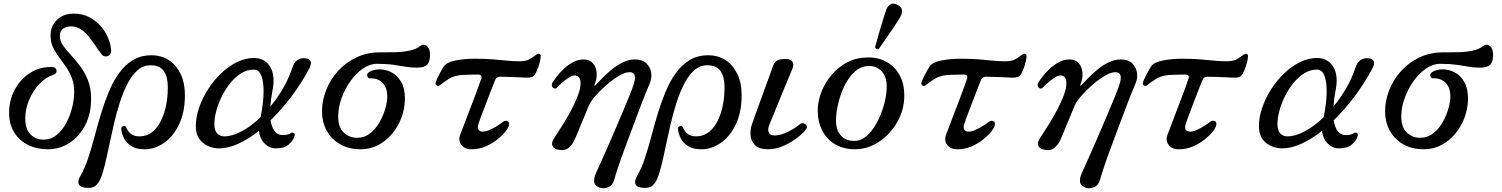

<svg xmlns="http://www.w3.org/2000/svg" viewBox="-20 -809 8262 1056"><path d="M243 12Q182 12 134 -12Q86 -36 58 -81Q30 -126 30 -190Q30 -243 49 -290Q68 -337 101.5 -372Q135 -407 178 -425Q221 -443 268 -440Q282 -439 287.5 -430.5Q293 -422 290 -412Q287 -402 274 -398Q231 -384 196 -346.5Q161 -309 140 -259Q119 -209 119 -156Q119 -100 147 -70.5Q175 -41 220 -41Q259 -41 290.5 -66Q322 -91 343.5 -131Q365 -171 376.5 -216.5Q388 -262 388 -303Q388 -347 375 -380.5Q362 -414 342.5 -442Q323 -470 303.5 -496Q284 -522 271 -550.5Q258 -579 258 -613Q258 -666 293.5 -700Q329 -734 385 -734Q432 -734 469 -715.5Q506 -697 532.5 -667Q559 -637 574 -602Q589 -567 591 -534Q593 -519 584 -509Q575 -499 562.5 -498.5Q550 -498 540 -509Q523 -530 505.5 -556.5Q488 -583 468.5 -607.5Q449 -632 424.5 -648Q400 -664 370 -664Q347 -664 328 -652Q309 -640 309 -611Q309 -584 326.5 -559Q344 -534 369.5 -506.5Q395 -479 420.5 -445.5Q446 -412 463.5 -368Q481 -324 481 -265Q481 -183 448.5 -120.5Q416 -58 362 -23Q308 12 243 12Z M445 223Q417 219 412 201Q407 183 424 155Q446 117 464 63.5Q482 10 498.5 -52.5Q515 -115 534 -178.5Q553 -242 577 -300.5Q601 -359 633.5 -405Q666 -451 710 -478Q754 -505 813 -505Q868 -505 909 -478Q950 -451 973.5 -402Q997 -353 997 -286Q997 -191 964.5 -124Q932 -57 881.5 -22.5Q831 12 775 12Q732 12 705 -4Q678 -20 664 -45Q650 -70 647 -97Q645 -112 657.5 -115.5Q670 -119 674 -108Q682 -88 699 -73.5Q716 -59 747 -59Q795 -59 830 -94.5Q865 -130 884 -191.5Q903 -253 903 -329Q903 -386 881 -418Q859 -450 808 -450Q768 -450 737 -423Q706 -396 682 -350Q658 -304 639.5 -246.5Q621 -189 606.5 -127Q592 -65 580 -7Q568 51 556.5 98.5Q545 146 533 174Q520 203 501.5 215.5Q483 228 445 223Z M1186 7Q1133 7 1095 -24.5Q1057 -56 1057 -115Q1057 -164 1075 -216.5Q1093 -269 1124 -317.5Q1155 -366 1195.5 -405Q1236 -444 1282.5 -467Q1329 -490 1376 -490Q1437 -490 1466 -441.5Q1495 -393 1479 -313Q1470 -267 1467 -223Q1506 -270 1537.5 -324.5Q1569 -379 1588 -437Q1598 -468 1618 -480Q1638 -492 1663 -488Q1707 -481 1680 -430Q1638 -352 1583.5 -279Q1529 -206 1468 -147Q1474 -110 1490 -88Q1506 -66 1535 -66Q1564 -66 1580 -77Q1586 -82 1595 -78Q1604 -74 1600 -60Q1594 -38 1569.5 -15.5Q1545 7 1497 7Q1462 7 1435.5 -19.5Q1409 -46 1404 -89Q1348 -45 1292 -19Q1236 7 1186 7ZM1214 -59Q1258 -59 1310.5 -87.5Q1363 -116 1413 -164Q1421 -200 1426 -244.5Q1431 -289 1429 -330.5Q1427 -372 1414.5 -399Q1402 -426 1375 -426Q1339 -426 1306.5 -406Q1274 -386 1247 -352.5Q1220 -319 1200 -279Q1180 -239 1169.5 -199Q1159 -159 1159 -126Q1159 -92 1174 -75.5Q1189 -59 1214 -59Z M1965 12Q1897 12 1849 -16.5Q1801 -45 1776 -92Q1751 -139 1751 -196Q1751 -256 1774 -314Q1797 -372 1839 -418.5Q1881 -465 1939.5 -493Q1998 -521 2069 -521Q2073 -521 2077.5 -521Q2082 -521 2086 -521Q2120 -521 2158.5 -522Q2197 -523 2232.5 -530.5Q2268 -538 2291 -556Q2308 -570 2326.5 -556.5Q2345 -543 2345 -506Q2345 -469 2329 -453Q2313 -437 2273 -437Q2239 -437 2208.5 -442.5Q2178 -448 2142 -453Q2106 -458 2054 -458Q2014 -458 1975.5 -431.5Q1937 -405 1906.5 -361.5Q1876 -318 1858 -267.5Q1840 -217 1840 -169Q1840 -108 1871 -79.5Q1902 -51 1943 -51Q1984 -51 2015.5 -75.5Q2047 -100 2068 -137.5Q2089 -175 2099.5 -213Q2110 -251 2110 -278Q2110 -327 2084 -353.5Q2058 -380 2014 -378Q2004 -378 2000 -391Q1996 -404 2012 -414Q2037 -428 2070 -427.5Q2103 -427 2134.5 -410.5Q2166 -394 2186.5 -358.5Q2207 -323 2207 -267Q2207 -215 2189 -165Q2171 -115 2138 -75Q2105 -35 2061 -11.5Q2017 12 1965 12Z M2574 12Q2535 12 2517 -12.5Q2499 -37 2512 -70Q2515 -77 2526 -106.5Q2537 -136 2552.5 -176.5Q2568 -217 2584 -258.5Q2600 -300 2612 -333.5Q2624 -367 2628 -380Q2630 -388 2626 -393.5Q2622 -399 2610 -399Q2595 -399 2575 -398.5Q2555 -398 2538 -397.5Q2521 -397 2513 -396Q2474 -391 2449 -375.5Q2424 -360 2399 -340Q2391 -333 2381.5 -339Q2372 -345 2377 -358Q2382 -373 2396.5 -401Q2411 -429 2422 -445Q2438 -467 2486 -476.5Q2534 -486 2592 -486Q2651 -486 2692 -482.5Q2733 -479 2767 -475.5Q2801 -472 2838 -472Q2875 -472 2895.5 -485Q2916 -498 2929 -508Q2939 -516 2947 -512.5Q2955 -509 2954 -498Q2952 -473 2942 -443.5Q2932 -414 2922 -399Q2915 -388 2902.5 -384.5Q2890 -381 2872 -382Q2857 -383 2830.5 -384Q2804 -385 2776.5 -386Q2749 -387 2729 -387Q2722 -387 2715 -383Q2708 -379 2705 -372Q2701 -363 2691 -338Q2681 -313 2668.5 -280Q2656 -247 2643.5 -214.5Q2631 -182 2622 -158Q2613 -134 2611 -126Q2605 -107 2611.5 -96Q2618 -85 2636 -85Q2652 -85 2674 -95Q2696 -105 2716.5 -118Q2737 -131 2748 -140Q2759 -148 2771.5 -142.5Q2784 -137 2779 -119Q2776 -105 2758.5 -83.5Q2741 -62 2713 -40Q2685 -18 2649.5 -3Q2614 12 2574 12Z M3278 223Q3250 212 3248 190Q3246 168 3258 143Q3264 130 3280 94Q3296 58 3318 8.5Q3340 -41 3363 -95Q3386 -149 3407.5 -199.5Q3429 -250 3444 -287.5Q3459 -325 3464 -341Q3488 -412 3443 -412Q3420 -412 3391 -396Q3362 -380 3332.5 -356Q3303 -332 3279 -307Q3255 -282 3241 -265Q3236 -258 3229.5 -248Q3223 -238 3219 -229Q3214 -217 3203.5 -191.5Q3193 -166 3180.5 -136Q3168 -106 3157 -79Q3146 -52 3138 -36Q3128 -13 3106 5Q3084 23 3044 13Q3025 8 3018.5 -7.5Q3012 -23 3025 -45Q3030 -53 3046.5 -78Q3063 -103 3084.5 -138Q3106 -173 3126 -212Q3146 -251 3159.5 -287Q3173 -323 3173 -350Q3173 -394 3140 -394Q3126 -394 3106.5 -381Q3087 -368 3069.5 -352.5Q3052 -337 3044 -328Q3037 -320 3028.5 -322.5Q3020 -325 3016.5 -334.5Q3013 -344 3019 -355Q3027 -368 3043 -389Q3059 -410 3082 -431.5Q3105 -453 3132.5 -467.5Q3160 -482 3190 -482Q3223 -482 3241 -461.5Q3259 -441 3261.5 -409Q3264 -377 3250 -343Q3249 -339 3250.5 -338Q3252 -337 3255 -340Q3270 -356 3293.5 -380Q3317 -404 3345.5 -427.5Q3374 -451 3406.5 -466.5Q3439 -482 3472 -482Q3513 -482 3535 -460.5Q3557 -439 3561.5 -408.5Q3566 -378 3553 -349Q3545 -331 3529 -291Q3513 -251 3493 -198Q3473 -145 3451.5 -87.5Q3430 -30 3410.5 23Q3391 76 3377.5 117Q3364 158 3359 177Q3350 211 3324.5 221Q3299 231 3278 223Z M3507 223Q3479 219 3474 201Q3469 183 3486 155Q3508 117 3526 63.5Q3544 10 3560.5 -52.5Q3577 -115 3596 -178.5Q3615 -242 3639 -300.5Q3663 -359 3695.5 -405Q3728 -451 3772 -478Q3816 -505 3875 -505Q3930 -505 3971 -478Q4012 -451 4035.5 -402Q4059 -353 4059 -286Q4059 -191 4026.5 -124Q3994 -57 3943.5 -22.5Q3893 12 3837 12Q3794 12 3767 -4Q3740 -20 3726 -45Q3712 -70 3709 -97Q3707 -112 3719.5 -115.5Q3732 -119 3736 -108Q3744 -88 3761 -73.5Q3778 -59 3809 -59Q3857 -59 3892 -94.5Q3927 -130 3946 -191.5Q3965 -253 3965 -329Q3965 -386 3943 -418Q3921 -450 3870 -450Q3830 -450 3799 -423Q3768 -396 3744 -350Q3720 -304 3701.5 -246.5Q3683 -189 3668.5 -127Q3654 -65 3642 -7Q3630 51 3618.5 98.5Q3607 146 3595 174Q3582 203 3563.5 215.5Q3545 228 3507 223Z M4204 12Q4157 12 4134 -9.5Q4111 -31 4108 -63.5Q4105 -96 4117 -129Q4121 -140 4132 -171Q4143 -202 4158 -243Q4173 -284 4188 -325.5Q4203 -367 4215 -399.5Q4227 -432 4231 -445Q4238 -465 4253 -475Q4268 -485 4301 -485Q4331 -484 4339 -468.5Q4347 -453 4339 -433Q4335 -423 4322.5 -393Q4310 -363 4293.5 -323.5Q4277 -284 4260.5 -243.5Q4244 -203 4231 -171Q4218 -139 4213 -127Q4200 -96 4208.5 -80Q4217 -64 4239 -64Q4264 -64 4290.5 -74Q4317 -84 4340.5 -98.5Q4364 -113 4380 -126Q4390 -134 4400.5 -130.5Q4411 -127 4416 -118Q4421 -109 4414 -99Q4405 -86 4384.5 -67.5Q4364 -49 4335.5 -31Q4307 -13 4273.5 -0.5Q4240 12 4204 12Z M4681 12Q4621 12 4574 -15Q4527 -42 4501 -93.5Q4475 -145 4478 -216Q4481 -264 4501.5 -312.5Q4522 -361 4558 -402Q4594 -443 4643.5 -468Q4693 -493 4754 -493Q4810 -494 4857 -468Q4904 -442 4930.5 -391Q4957 -340 4953 -264Q4950 -213 4928.5 -164.5Q4907 -116 4870 -76Q4833 -36 4785 -12Q4737 12 4681 12ZM4678 -34Q4716 -34 4747 -61.5Q4778 -89 4801.5 -132Q4825 -175 4839 -222.5Q4853 -270 4856 -311Q4862 -379 4832.5 -413Q4803 -447 4760 -446Q4718 -446 4686 -419Q4654 -392 4631 -349Q4608 -306 4595 -258.5Q4582 -211 4579 -169Q4573 -105 4600 -69.5Q4627 -34 4678 -34ZM4813 -539Q4806 -536 4800 -539.5Q4794 -543 4793 -550Q4794 -553 4799.5 -573Q4805 -593 4813 -621.5Q4821 -650 4830 -679Q4839 -708 4846 -730.5Q4853 -753 4856 -760Q4864 -777 4878 -785.5Q4892 -794 4914 -783Q4937 -773 4940 -756Q4943 -739 4935 -723Q4932 -716 4919.5 -696Q4907 -676 4890 -651Q4873 -626 4856 -601.5Q4839 -577 4827 -559.5Q4815 -542 4813 -539Z M5246 12Q5207 12 5189 -12.5Q5171 -37 5184 -70Q5187 -77 5198 -106.5Q5209 -136 5224.5 -176.5Q5240 -217 5256 -258.5Q5272 -300 5284 -333.5Q5296 -367 5300 -380Q5302 -388 5298 -393.5Q5294 -399 5282 -399Q5267 -399 5247 -398.5Q5227 -398 5210 -397.5Q5193 -397 5185 -396Q5146 -391 5121 -375.5Q5096 -360 5071 -340Q5063 -333 5053.5 -339Q5044 -345 5049 -358Q5054 -373 5068.5 -401Q5083 -429 5094 -445Q5110 -467 5158 -476.5Q5206 -486 5264 -486Q5323 -486 5364 -482.5Q5405 -479 5439 -475.5Q5473 -472 5510 -472Q5547 -472 5567.5 -485Q5588 -498 5601 -508Q5611 -516 5619 -512.5Q5627 -509 5626 -498Q5624 -473 5614 -443.5Q5604 -414 5594 -399Q5587 -388 5574.5 -384.5Q5562 -381 5544 -382Q5529 -383 5502.5 -384Q5476 -385 5448.5 -386Q5421 -387 5401 -387Q5394 -387 5387 -383Q5380 -379 5377 -372Q5373 -363 5363 -338Q5353 -313 5340.5 -280Q5328 -247 5315.5 -214.5Q5303 -182 5294 -158Q5285 -134 5283 -126Q5277 -107 5283.5 -96Q5290 -85 5308 -85Q5324 -85 5346 -95Q5368 -105 5388.5 -118Q5409 -131 5420 -140Q5431 -148 5443.5 -142.5Q5456 -137 5451 -119Q5448 -105 5430.5 -83.5Q5413 -62 5385 -40Q5357 -18 5321.5 -3Q5286 12 5246 12Z M5950 223Q5922 212 5920 190Q5918 168 5930 143Q5936 130 5952 94Q5968 58 5990 8.5Q6012 -41 6035 -95Q6058 -149 6079.5 -199.5Q6101 -250 6116 -287.5Q6131 -325 6136 -341Q6160 -412 6115 -412Q6092 -412 6063 -396Q6034 -380 6004.5 -356Q5975 -332 5951 -307Q5927 -282 5913 -265Q5908 -258 5901.5 -248Q5895 -238 5891 -229Q5886 -217 5875.5 -191.5Q5865 -166 5852.5 -136Q5840 -106 5829 -79Q5818 -52 5810 -36Q5800 -13 5778 5Q5756 23 5716 13Q5697 8 5690.5 -7.5Q5684 -23 5697 -45Q5702 -53 5718.5 -78Q5735 -103 5756.5 -138Q5778 -173 5798 -212Q5818 -251 5831.5 -287Q5845 -323 5845 -350Q5845 -394 5812 -394Q5798 -394 5778.5 -381Q5759 -368 5741.5 -352.5Q5724 -337 5716 -328Q5709 -320 5700.5 -322.5Q5692 -325 5688.5 -334.5Q5685 -344 5691 -355Q5699 -368 5715 -389Q5731 -410 5754 -431.5Q5777 -453 5804.5 -467.5Q5832 -482 5862 -482Q5895 -482 5913 -461.5Q5931 -441 5933.5 -409Q5936 -377 5922 -343Q5921 -339 5922.5 -338Q5924 -337 5927 -340Q5942 -356 5965.5 -380Q5989 -404 6017.5 -427.5Q6046 -451 6078.5 -466.5Q6111 -482 6144 -482Q6185 -482 6207 -460.5Q6229 -439 6233.5 -408.5Q6238 -378 6225 -349Q6217 -331 6201 -291Q6185 -251 6165 -198Q6145 -145 6123.5 -87.5Q6102 -30 6082.5 23Q6063 76 6049.5 117Q6036 158 6031 177Q6022 211 5996.5 221Q5971 231 5950 223Z M6464 12Q6425 12 6407 -12.5Q6389 -37 6402 -70Q6405 -77 6416 -106.5Q6427 -136 6442.5 -176.5Q6458 -217 6474 -258.5Q6490 -300 6502 -333.5Q6514 -367 6518 -380Q6520 -388 6516 -393.5Q6512 -399 6500 -399Q6485 -399 6465 -398.5Q6445 -398 6428 -397.5Q6411 -397 6403 -396Q6364 -391 6339 -375.5Q6314 -360 6289 -340Q6281 -333 6271.5 -339Q6262 -345 6267 -358Q6272 -373 6286.5 -401Q6301 -429 6312 -445Q6328 -467 6376 -476.5Q6424 -486 6482 -486Q6541 -486 6582 -482.5Q6623 -479 6657 -475.5Q6691 -472 6728 -472Q6765 -472 6785.5 -485Q6806 -498 6819 -508Q6829 -516 6837 -512.5Q6845 -509 6844 -498Q6842 -473 6832 -443.5Q6822 -414 6812 -399Q6805 -388 6792.5 -384.5Q6780 -381 6762 -382Q6747 -383 6720.5 -384Q6694 -385 6666.5 -386Q6639 -387 6619 -387Q6612 -387 6605 -383Q6598 -379 6595 -372Q6591 -363 6581 -338Q6571 -313 6558.5 -280Q6546 -247 6533.5 -214.5Q6521 -182 6512 -158Q6503 -134 6501 -126Q6495 -107 6501.5 -96Q6508 -85 6526 -85Q6542 -85 6564 -95Q6586 -105 6606.5 -118Q6627 -131 6638 -140Q6649 -148 6661.5 -142.5Q6674 -137 6669 -119Q6666 -105 6648.5 -83.5Q6631 -62 6603 -40Q6575 -18 6539.5 -3Q6504 12 6464 12Z M7033 7Q6980 7 6942 -24.5Q6904 -56 6904 -115Q6904 -164 6922 -216.5Q6940 -269 6971 -317.5Q7002 -366 7042.5 -405Q7083 -444 7129.5 -467Q7176 -490 7223 -490Q7284 -490 7313 -441.5Q7342 -393 7326 -313Q7317 -267 7314 -223Q7353 -270 7384.5 -324.5Q7416 -379 7435 -437Q7445 -468 7465 -480Q7485 -492 7510 -488Q7554 -481 7527 -430Q7485 -352 7430.5 -279Q7376 -206 7315 -147Q7321 -110 7337 -88Q7353 -66 7382 -66Q7411 -66 7427 -77Q7433 -82 7442 -78Q7451 -74 7447 -60Q7441 -38 7416.5 -15.5Q7392 7 7344 7Q7309 7 7282.5 -19.5Q7256 -46 7251 -89Q7195 -45 7139 -19Q7083 7 7033 7ZM7061 -59Q7105 -59 7157.5 -87.5Q7210 -116 7260 -164Q7268 -200 7273 -244.5Q7278 -289 7276 -330.5Q7274 -372 7261.5 -399Q7249 -426 7222 -426Q7186 -426 7153.5 -406Q7121 -386 7094 -352.5Q7067 -319 7047 -279Q7027 -239 7016.5 -199Q7006 -159 7006 -126Q7006 -92 7021 -75.5Q7036 -59 7061 -59Z M7812 12Q7744 12 7696 -16.5Q7648 -45 7623 -92Q7598 -139 7598 -196Q7598 -256 7621 -314Q7644 -372 7686 -418.5Q7728 -465 7786.5 -493Q7845 -521 7916 -521Q7920 -521 7924.5 -521Q7929 -521 7933 -521Q7967 -521 8005.5 -522Q8044 -523 8079.5 -530.5Q8115 -538 8138 -556Q8155 -570 8173.5 -556.5Q8192 -543 8192 -506Q8192 -469 8176 -453Q8160 -437 8120 -437Q8086 -437 8055.5 -442.5Q8025 -448 7989 -453Q7953 -458 7901 -458Q7861 -458 7822.5 -431.5Q7784 -405 7753.5 -361.5Q7723 -318 7705 -267.5Q7687 -217 7687 -169Q7687 -108 7718 -79.5Q7749 -51 7790 -51Q7831 -51 7862.5 -75.5Q7894 -100 7915 -137.5Q7936 -175 7946.5 -213Q7957 -251 7957 -278Q7957 -327 7931 -353.5Q7905 -380 7861 -378Q7851 -378 7847 -391Q7843 -404 7859 -414Q7884 -428 7917 -427.5Q7950 -427 7981.5 -410.5Q8013 -394 8033.5 -358.5Q8054 -323 8054 -267Q8054 -215 8036 -165Q8018 -115 7985 -75Q7952 -35 7908 -11.5Q7864 12 7812 12Z"/></svg>

Font: Zen Old Mincho Medium
Style: Regular
Weight: 500
Designer: Yoshimichi Ohira
Foundry: Positype
Version: Version 1.500